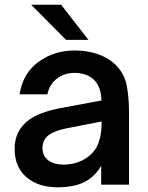

<svg xmlns="http://www.w3.org/2000/svg" viewBox="-20 -783 626 814"><path d="M42 -152Q42 -230 103 -275Q147 -307 233 -324L410 -357Q409 -413 380 -443Q349 -474 296 -474Q253 -474 221 -449.5Q189 -425 181 -383H63Q77 -473 143.5 -521Q210 -569 297 -569Q347 -569 390.5 -555Q434 -541 465 -513Q506 -475 516.5 -424Q527 -373 527 -303V0H409V-80Q387 -42 353 -20Q306 11 224 11Q142 11 92 -32Q42 -75 42 -152ZM327 -102Q374 -126 392.5 -165Q411 -204 411 -268L262 -239Q204 -227 180 -205Q160 -185 160 -155Q160 -122 184.5 -103.5Q209 -85 250 -85Q291 -85 327 -102ZM239 -763 355 -614H260L112 -763Z"/></svg>

Font: Open Sauce One SemiBold
Style: Regular
Weight: 600
Designer: Alfredo Marco Pradil
Foundry: Creative Sauce Fz LLC
Version: Version 1.477